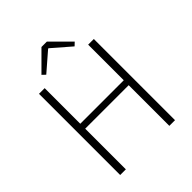

<svg xmlns="http://www.w3.org/2000/svg" viewBox="-231 -970 1102 1102"><g transform="rotate(-45 319.5 -419.5)"><path d="M97 0V-659H143V-370H496V-659H542V0H496V-330H143V0ZM184 -726 297 -839H341L454 -726L434 -707L321 -805H317L204 -707Z"/></g></svg>

Font: CV Source Sans Light
Style: Regular
Weight: 300
Designer: Paul D. Hunt
Foundry: Adobe Systems Incorporated
Version: Version 3.001